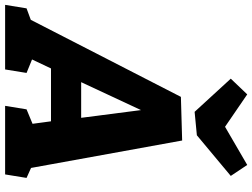

<svg xmlns="http://www.w3.org/2000/svg" viewBox="-178 -870 1011 770"><g transform="rotate(90 328.0 -485.5)"><path d="M236 -86 222 0H-37L-23 -86L23 -103L332 -705L507 -710L617 -104L657 -86L643 0H368L382 -86L440 -110L430 -184H218L182 -108ZM273 -305H416L385 -545ZM605 -971 649 -905 486 -769 392 -760 259 -905 322 -971 452 -882Z"/></g></svg>

Font: Bitter ExtraBold
Style: Italic
Weight: 800
Italic angle: -9°
Designer: Sol Matas, and Bitter project Authors
Foundry: Sol Matas
Version: Version 2.001